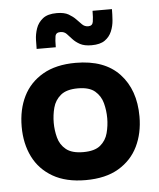

<svg xmlns="http://www.w3.org/2000/svg" viewBox="-47 -638 573 690"><g transform="rotate(-5 239.5 -293.5)"><path d="M235 10Q164 10 116.5 -17.5Q69 -45 45.5 -92.5Q22 -140 22 -201Q22 -263 45.5 -310.5Q69 -358 116.5 -385.5Q164 -413 235 -413Q339 -413 393 -355Q447 -297 447 -201Q447 -141 424 -93.5Q401 -46 354 -18Q307 10 235 10ZM235 -91Q276 -91 296.5 -108Q317 -125 324 -151.5Q331 -178 331 -205Q331 -233 324 -259.5Q317 -286 296.5 -303.5Q276 -321 235 -321Q194 -321 173 -303.5Q152 -286 145 -259.5Q138 -233 138 -205Q138 -178 145 -151.5Q152 -125 173 -108Q194 -91 235 -91ZM100 -475Q100 -488 100.5 -508Q101 -528 108 -548.5Q115 -569 132.5 -583Q150 -597 183 -597Q210 -597 225.5 -588Q241 -579 251 -568.5Q261 -558 270 -549Q279 -540 292 -540Q307 -540 309.5 -554.5Q312 -569 312 -594H382Q382 -575 380.5 -554Q379 -533 371 -514Q363 -495 346 -483Q329 -471 298 -471Q272 -471 256.5 -479.5Q241 -488 231 -499Q221 -510 212.5 -519Q204 -528 190 -528Q174 -528 171.5 -514.5Q169 -501 169 -475Z"/></g></svg>

Font: Darker Grotesque Light ExtraBold
Style: Regular
Weight: 800
Version: Version 1.000;gftools[0.9.28]